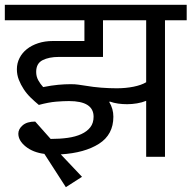

<svg xmlns="http://www.w3.org/2000/svg" viewBox="-30 -650 794 796"><path d="M154 -12Q107 -18 76.5 -42.5Q46 -67 46 -96Q46 -115 64 -130.5Q82 -146 116 -146L180 -74Q218 -74 250.5 -78.5Q283 -83 307 -94Q331 -105 344.5 -122.5Q358 -140 358 -166Q358 -231 256 -231Q233 -231 202.5 -228.5Q172 -226 131 -215Q114 -229 97.5 -245Q81 -261 68.5 -280Q56 -299 48 -319.5Q40 -340 40 -363Q40 -388 51 -409.5Q62 -431 81.5 -446.5Q101 -462 128.5 -471Q156 -480 189 -480H320V-566H-10V-630H744V-566H654V0H576V-232Q559 -225 538 -221.5Q517 -218 497 -218Q478 -218 460 -220.5Q442 -223 425 -229L423 -227Q440 -199 440 -166Q440 -92 380.5 -54Q321 -16 222 -10L310 83L243 126ZM322 -295Q357 -289 390 -286.5Q423 -284 454 -284Q491 -284 523.5 -290.5Q556 -297 576 -309V-566H397V-414H214Q173 -414 146.5 -400.5Q120 -387 120 -352Q120 -333 128.5 -317.5Q137 -302 149 -289Q184 -296 211.5 -298.5Q239 -301 263 -301Q282 -301 295 -299Q308 -297 322 -295Z"/></svg>

Font: Mukta
Style: Regular
Weight: 400
Designer: Girish Dalvi and Yashodeep Gholap
Foundry: Ek Type
Version: Version 2.538;PS 1.001;hotconv 16.6.51;makeotf.lib2.5.65220;